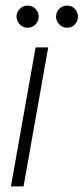

<svg xmlns="http://www.w3.org/2000/svg" viewBox="-20 -665 298 685"><path d="M19 0 107 -496H152L64 0ZM78 -566Q62 -566 50.5 -578Q39 -590 39 -606Q39 -622 50.5 -633.5Q62 -645 78 -645Q95 -645 106.5 -633.5Q118 -622 118 -606Q118 -589 106.5 -577.5Q95 -566 78 -566ZM219 -566Q203 -566 191.5 -578Q180 -590 180 -606Q180 -622 191.5 -633.5Q203 -645 220 -645Q236 -645 247 -633.5Q258 -622 258 -606Q258 -589 247 -577.5Q236 -566 219 -566Z"/></svg>

Font: DM Sans 28pt ExtraLight
Style: Italic
Weight: 250
Italic angle: -10°
Version: Version 4.004;gftools[0.9.30]